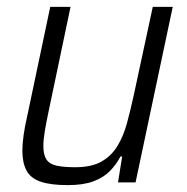

<svg xmlns="http://www.w3.org/2000/svg" viewBox="-20 -530 544 558"><path d="M177 8Q127 8 98 -2Q69 -12 57 -34.5Q45 -57 45 -92Q45 -111 48.5 -136.5Q52 -162 59 -192L126 -510H185L121 -205Q114 -172 110 -147.5Q106 -123 106 -105Q106 -80 115 -66.5Q124 -53 144.5 -48.5Q165 -44 199 -44Q246 -44 275 -60.5Q304 -77 321.5 -106Q339 -135 349 -172Q359 -209 368 -250L424 -510H482L374 0H323L335 -75H330Q318 -52 299.5 -33Q281 -14 251.5 -3Q222 8 177 8Z"/></svg>

Font: Saira SemiCondensed Light
Style: Italic
Weight: 300
Width: 4
Italic angle: -12°
Designer: Hector Gatti with collaboration of the Omnibus-Type team
Foundry: Omnibus-Type
Version: Version 1.101